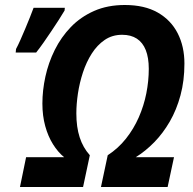

<svg xmlns="http://www.w3.org/2000/svg" viewBox="-20 -745 768 765"><path d="M42.5 -535.6 43.9 -549.8Q51.8 -564.5 61.3 -585.9Q70.8 -607.4 80.8 -631.1Q90.8 -654.8 99.4 -676.5Q107.9 -698.2 113.8 -713.9H238.3L237.3 -703.1Q227.5 -686.5 213.9 -665.3Q200.2 -644 184.8 -621.1Q169.4 -598.1 154.1 -576.2Q138.7 -554.2 124 -535.6ZM59.6 0 84 -118.7H235.4Q210.9 -138.7 191.2 -170.2Q171.4 -201.7 160.2 -242.7Q148.9 -283.7 148.9 -332.5Q148.9 -384.8 160.9 -439.9Q172.9 -495.1 198.2 -546.1Q223.6 -597.2 262.5 -637.5Q301.3 -677.7 355 -701.4Q408.7 -725.1 477.5 -725.1Q555.7 -725.1 608.4 -695.1Q661.1 -665 688 -612.3Q714.8 -559.6 714.8 -491.7Q714.8 -423.3 699.2 -365.5Q683.6 -307.6 656.5 -260.7Q629.4 -213.9 594.5 -178.2Q559.6 -142.6 521 -118.7H673.3L647.9 0H382.3L409.2 -126.5Q451.2 -153.8 481.9 -192.6Q512.7 -231.4 533 -277.6Q553.2 -323.7 563 -373Q572.8 -422.4 572.8 -470.7Q572.8 -515.1 560.8 -545.4Q548.8 -575.7 525.1 -591.1Q501.5 -606.4 466.8 -606.4Q427.2 -606.4 397.2 -585.9Q367.2 -565.4 345.7 -531.7Q324.2 -498 310.5 -456.5Q296.9 -415 290.5 -372.6Q284.2 -330.1 284.2 -293Q284.2 -238.8 297.4 -198Q310.5 -157.2 337.9 -126.5L311 0Z"/></svg>

Font: Open Sans SemiCondensed
Style: Bold Italic
Weight: 700
Width: 4
Italic angle: -12°
Designer: Monotype Design Team
Foundry: Monotype Imaging Inc.
Version: Version 3.003